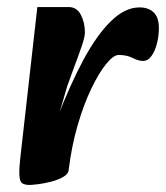

<svg xmlns="http://www.w3.org/2000/svg" viewBox="-20 -511 471 545"><path d="M175 -29 142 -175Q179 -271 217 -341.5Q255 -412 295 -451Q335 -490 376 -490Q401 -490 416 -476Q431 -462 431 -431Q431 -409 425.5 -387.5Q420 -366 410 -352Q400 -338 386 -338Q373 -338 356.5 -346.5Q340 -355 317 -355Q302 -355 281 -329Q260 -303 238.5 -258Q217 -213 200 -154Q183 -95 175 -29ZM64 14Q51 14 43.5 9.5Q36 5 35 -14Q34 -33 39 -75L86 -491H175Q198 -491 209.5 -469Q221 -447 221 -419Q221 -406 211.5 -378.5Q202 -351 190.5 -320.5Q179 -290 171 -267L147 -185L192 -191L175 -29Q174 -17 159 -8.5Q144 0 124 5Q104 10 87 12Q70 14 64 14Z"/></svg>

Font: Alkatra SemiBold
Style: Regular
Weight: 600
Designer: Suman Bhandary
Version: Version 1.100;gftools[0.9.22]